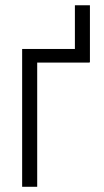

<svg xmlns="http://www.w3.org/2000/svg" viewBox="-20 -716 399 736"><path d="M324.7 -477.1H322.8V-476.1H122.6V0H64.9V-528.3H267.1V-695.8H324.7Z"/></svg>

Font: RobotoCondensed-Light
Style: Light
Weight: 300
Designer: Google
Version: Version 1.200311; 2013